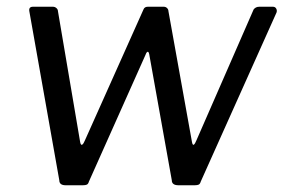

<svg xmlns="http://www.w3.org/2000/svg" viewBox="-20 -550 842 570"><path d="M790 -530Q797 -530 800 -524.5Q803 -519 801 -513L576 -11Q574 -4 570 -2Q566 0 558 0H510Q490 0 490 -15L423 -389Q421 -398 417.5 -396Q414 -394 411 -385L244 -11Q242 -4 238 -2Q234 0 226 0H175Q156 0 156 -15L67 -517Q65 -530 78 -530H137Q143 -530 147.5 -526Q152 -522 152 -517L218 -128Q220 -118 224 -120.5Q228 -123 232 -133L406 -522Q409 -530 419 -530H466Q472 -530 476 -526Q480 -522 480 -517L550 -128Q552 -118 555.5 -120.5Q559 -123 563 -133L733 -522Q739 -530 750 -530H790Z"/></svg>

Font: Libre Franklin
Style: Italic
Weight: 400
Italic angle: -8°
Designer: Pablo Impallari, Rodrigo Fuenzalida, Nhung Nguyen
Foundry: Impallari Type
Version: Version 3.000